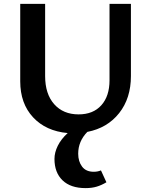

<svg xmlns="http://www.w3.org/2000/svg" viewBox="-20 -678 773 987"><path d="M653 -658V-287Q653 -173 592.5 -96.5Q532 -20 429 0Q382 48 382 112Q382 152 402 178.5Q422 205 462 205Q482 205 499 198L527 259Q502 274 477 281.5Q452 289 420 289Q343 289 301.5 249Q260 209 260 139Q260 106 277 71.5Q294 37 328 6Q216 -4 150 -75Q84 -146 84 -260V-658H212V-287Q212 -195 258.5 -142.5Q305 -90 384 -90Q459 -90 501 -137Q543 -184 543 -265V-658Z"/></svg>

Font: Ysabeau SC
Style: Bold
Weight: 700
Designer: Christian Thalmann (Catharsis Fonts)
Version: Version 0.003